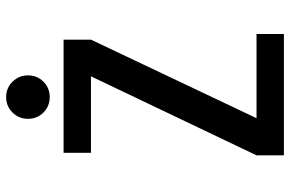

<svg xmlns="http://www.w3.org/2000/svg" viewBox="-176 -746 922 610"><g transform="rotate(-90 285.0 -441.0)"><path d="M330.5 -764Q310.5 -744 281.5 -744Q252.5 -744 232.5 -764Q212.5 -784 212.5 -813Q212.5 -842 232.5 -862.2Q252.5 -882.5 281.5 -882.5Q310.5 -882.5 330.5 -862.2Q350.5 -842 350.5 -813Q350.5 -784 330.5 -764ZM214.5 -87H482V0H96.5V-87L347.5 -613H104.5V-700H464V-613Z"/></g></svg>

Font: League Mono Narrow Medium
Style: Regular
Weight: 500
Width: 3
Designer: Tyler Finck
Foundry: The League of Moveable Type / Tyler Finck
Version: Version 2.210